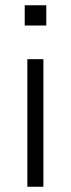

<svg xmlns="http://www.w3.org/2000/svg" viewBox="-20 -710 270 730"><path d="M74 -613V-690H156V-613ZM84 0V-485H145V0Z"/></svg>

Font: Nunito Sans Light
Style: Regular
Weight: 300
Designer: Vernon Adams
Foundry: Vernon Adams
Version: Version 3.101; ttfautohint (v1.8.4.7-5d5b);gftools[0.9.27]